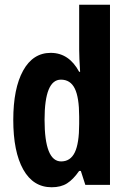

<svg xmlns="http://www.w3.org/2000/svg" viewBox="-20 -780 540 810"><path d="M198 10Q120 10 78 -65Q36 -140 36 -274Q36 -407 77.5 -482Q119 -557 194 -557Q271 -557 314 -477H318Q316 -508 315 -531Q314 -554 314 -570V-760H444V0H340L321 -59H314Q289 -23 263 -6.5Q237 10 198 10ZM238 -99Q277 -99 295.5 -137Q314 -175 314 -257V-288Q314 -369 295.5 -406.5Q277 -444 237 -444Q168 -444 168 -275Q168 -99 238 -99Z"/></svg>

Font: Noto Sans Lao ExtraCondensed
Style: Bold
Weight: 700
Width: 2
Designer: Monotype Design Team
Foundry: Monotype Imaging Inc.
Version: Version 2.003; ttfautohint (v1.8.4.7-5d5b)